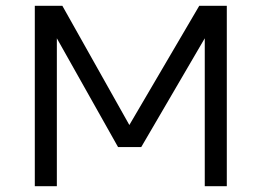

<svg xmlns="http://www.w3.org/2000/svg" viewBox="-20 -642 902 662"><path d="M176 0H100V-622H195L426 -211L667 -622H762V0H686V-510L467 -135H387L176 -510Z"/></svg>

Font: Sarpanch
Style: Regular
Weight: 400
Designer: Manushi Parikh (Devanagari and Latin), Jyotish Sonowal (Devanagari)
Foundry: Indian Type Foundry
Version: Version 2.004;PS 1.0;hotconv 1.0.78;makeotf.lib2.5.61930; tt